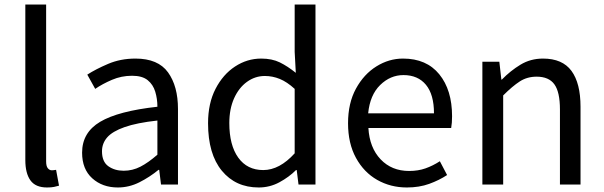

<svg xmlns="http://www.w3.org/2000/svg" viewBox="-20 -816 2671 849"><path d="M188 13Q137 13 114.5 -18.5Q92 -50 92 -108V-796H184V-102Q184 -81 191.5 -72Q199 -63 209 -63Q213 -63 217 -63.5Q221 -64 228 -65L241 5Q231 8 219 10.5Q207 13 188 13Z M501 13Q433 13 388 -27.5Q343 -68 343 -141Q343 -230 423 -277.5Q503 -325 676 -344Q676 -379 666.5 -410.5Q657 -442 633 -461.5Q609 -481 564 -481Q517 -481 475 -463Q433 -445 401 -423L366 -486Q403 -510 458 -533.5Q513 -557 579 -557Q679 -557 723 -496Q767 -435 767 -334V0H692L684 -65H681Q642 -33 596.5 -10Q551 13 501 13ZM527 -61Q566 -61 601 -79Q636 -97 676 -132V-283Q585 -273 531 -254Q477 -235 454 -208.5Q431 -182 431 -147Q431 -101 459 -81Q487 -61 527 -61Z M1124 13Q1022 13 961 -61Q900 -135 900 -271Q900 -359 933 -423Q966 -487 1019.5 -522Q1073 -557 1135 -557Q1183 -557 1217.5 -540Q1252 -523 1288 -494L1283 -587V-796H1375V0H1300L1292 -64H1289Q1258 -33 1215.5 -10Q1173 13 1124 13ZM1144 -64Q1216 -64 1283 -138V-423Q1249 -454 1217 -467Q1185 -480 1151 -480Q1108 -480 1072 -454Q1036 -428 1015 -381Q994 -334 994 -272Q994 -174 1033.5 -119Q1073 -64 1144 -64Z M1779 13Q1707 13 1648 -20.5Q1589 -54 1554 -118Q1519 -182 1519 -271Q1519 -360 1554 -424Q1589 -488 1644.5 -522.5Q1700 -557 1762 -557Q1866 -557 1922.5 -487.5Q1979 -418 1979 -302Q1979 -287 1978 -274Q1977 -261 1975 -250H1609Q1614 -163 1663 -111.5Q1712 -60 1789 -60Q1829 -60 1861.5 -71.5Q1894 -83 1925 -103L1957 -42Q1922 -19 1878 -3Q1834 13 1779 13ZM1608 -315H1899Q1899 -398 1863.5 -441Q1828 -484 1764 -484Q1706 -484 1661 -440Q1616 -396 1608 -315Z M2113 0V-543H2188L2197 -464H2199Q2237 -503 2281.5 -530Q2326 -557 2381 -557Q2467 -557 2507 -502.5Q2547 -448 2547 -344V0H2456V-332Q2456 -409 2431.5 -443Q2407 -477 2353 -477Q2311 -477 2278.5 -456Q2246 -435 2205 -394V0Z"/></svg>

Font: Source Han Sans
Style: Regular
Weight: 400
Designer: Ryoko NISHIZUKA Ë•øÂ°öÊ∂ºÂ≠ê (kana, bopomofo & ideographs); Paul D. Hunt (Latin, Greek & Cyrillic); Sandoll Communicatio
Foundry: Adobe
Version: Version 2.004;hotconv 1.0.118;makeotfexe 2.5.65603